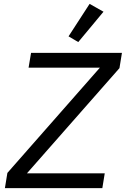

<svg xmlns="http://www.w3.org/2000/svg" viewBox="-20 -971 649 991"><path d="M520.6 -76.3H119L596.6 -619.3L609.4 -698.2H140.3L127.5 -621.8H495.7L18.1 -78.5L5.3 0H508.2ZM333.8 -783.4 383.9 -753.9 514.2 -910.5 442.5 -951Z"/></svg>

Font: Margiela Mono Italic Text It
Style: Regular
Weight: 400
Designer: Mike Abbink, Paul van der Laan, Pieter van Rosmalen
Foundry: Bold Monday
Version: Version 2.003 2021